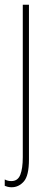

<svg xmlns="http://www.w3.org/2000/svg" viewBox="-22 -613 219 809"><path d="M27 176Q17 176 10 174Q3 172 -2 170V143Q10 150 26 150Q53 150 63.5 123.5Q74 97 74 49V-593H100V59Q100 127 78.5 151.5Q57 176 27 176Z"/></svg>

Font: Noto Sans Malayalam UI ExtraCondensed Thin
Style: Regular
Weight: 100
Width: 2
Designer: Jelle Bosma - Monotype Design Team
Foundry: Monotype Imaging Inc.
Version: Version 2.104; ttfautohint (v1.8.4.7-5d5b)